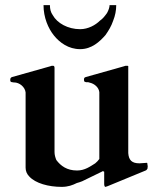

<svg xmlns="http://www.w3.org/2000/svg" viewBox="-20 -717 626 750"><path d="M392 13C394.5 12.4 400.1 10 401 10L549 -51C552 -52 554 -55 556 -58C556 -62 557 -64 557 -65C557 -67 557 -70 556 -74C556 -79 555 -81 554 -81L525 -79C494.9 -79 483 -91.4 481 -119V-456C482 -459 480 -460 477 -460H470C468 -459 466 -459 464 -458L315 -416C309.3 -414.1 308 -412.1 308 -405C308 -402 309 -400 310 -398C311 -398 313 -397 316 -396H324C326 -395 329 -395 331 -394C348.2 -390.2 365.9 -376.1 368 -357V-96C364 -90 358 -84 352 -79C332.3 -66.7 311.3 -51 281 -51C241.6 -51 217.4 -68.8 200 -92C196 -102 193 -112 193 -123V-452C193 -457 191 -460 188 -460H182C180 -459 178 -459 176 -458L27 -416C21.6 -414.2 20 -410.8 20 -404C20 -398.4 22.4 -396 28 -396C30 -395 32 -395 35 -395C56.4 -395 77.7 -376.9 80 -356V-62C80 -49 85 -37 94 -28C118.4 -0.8 169.9 13 221 13C245.7 13 263.5 6.3 280 -2C287 -4 294 -6 301 -9L379 -47C379 -48 379 -48 380 -48H382C385 -48 386 -47 387 -46V1C387 5.5 387.8 13 392 13ZM293 -525C338.3 -525 369.4 -554.2 392 -580C404 -597 415 -615 422 -636C430 -656 434 -676 434 -697H408C408 -688 404 -677 398 -666C390 -655 382 -644 370 -636C353.2 -619.2 324.4 -603 293 -603C245.3 -603 203.2 -626.6 186 -658C178 -669 175 -682 175 -697H150C150 -648.9 168.1 -606.2 191 -578C213.4 -550.4 247.7 -525 293 -525Z"/></svg>

Font: fbb
Style: Bold
Weight: 400
Designer: David J. Perry, Michael Sharpe
Version: Version 1.045